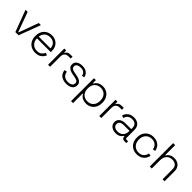

<svg xmlns="http://www.w3.org/2000/svg" viewBox="352 -2283 4065 4065"><g transform="rotate(45 2384.5 -250.0)"><path d="M220 0 38 -486H102L262 -46H274L434 -486H498L316 0Z M825 14Q750 14 694.5 -17.5Q639 -49 608 -106Q577 -163 577 -237V-249Q577 -324 608 -380.5Q639 -437 693.5 -468.5Q748 -500 818 -500Q886 -500 938.5 -471.5Q991 -443 1021 -389.5Q1051 -336 1051 -262V-230H637Q640 -139 692.5 -89.5Q745 -40 825 -40Q893 -40 930.5 -71Q968 -102 988 -147L1042 -123Q1027 -90 1000.5 -58.5Q974 -27 932 -6.5Q890 14 825 14ZM638 -282H990Q986 -361 939 -403.5Q892 -446 818 -446Q745 -446 697 -403.5Q649 -361 638 -282Z M1199 0V-486H1257V-425H1269Q1283 -458 1310.5 -473Q1338 -488 1387 -488H1444V-432H1380Q1325 -432 1292 -401Q1259 -370 1259 -304V0Z M1752 14Q1664 14 1601.5 -28Q1539 -70 1525 -167L1584 -178Q1592 -125 1616.5 -94.5Q1641 -64 1676.5 -51Q1712 -38 1752 -38Q1812 -38 1848.5 -62.5Q1885 -87 1885 -130Q1885 -174 1850.5 -191Q1816 -208 1759 -218L1713 -226Q1667 -234 1630 -250.5Q1593 -267 1571.5 -295Q1550 -323 1550 -365Q1550 -428 1599.5 -464Q1649 -500 1731 -500Q1814 -500 1864.5 -462.5Q1915 -425 1928 -354L1872 -342Q1862 -400 1824.5 -424Q1787 -448 1731 -448Q1676 -448 1643 -427Q1610 -406 1610 -365Q1610 -325 1640 -306.5Q1670 -288 1722 -279L1768 -271Q1818 -263 1858 -247.5Q1898 -232 1921.5 -204Q1945 -176 1945 -130Q1945 -61 1893 -23.5Q1841 14 1752 14Z M2087 200V-486H2145V-397H2157Q2178 -437 2222.5 -468.5Q2267 -500 2347 -500Q2412 -500 2465 -469.5Q2518 -439 2549.5 -383Q2581 -327 2581 -249V-237Q2581 -160 2550 -103.5Q2519 -47 2466 -16.5Q2413 14 2347 14Q2294 14 2256.5 -0.5Q2219 -15 2195.5 -38Q2172 -61 2159 -85H2147V200ZM2333 -40Q2416 -40 2467.5 -93Q2519 -146 2519 -239V-247Q2519 -340 2467.5 -393Q2416 -446 2333 -446Q2251 -446 2199 -393Q2147 -340 2147 -247V-239Q2147 -146 2199 -93Q2251 -40 2333 -40Z M2733 0V-486H2791V-425H2803Q2817 -458 2844.5 -473Q2872 -488 2921 -488H2978V-432H2914Q2859 -432 2826 -401Q2793 -370 2793 -304V0Z M3232 14Q3181 14 3139.5 -3.5Q3098 -21 3074 -55Q3050 -89 3050 -137Q3050 -186 3074 -218Q3098 -250 3139 -266Q3180 -282 3230 -282H3408V-321Q3408 -380 3374 -413Q3340 -446 3275 -446Q3211 -446 3173.5 -414.5Q3136 -383 3123 -330L3065 -347Q3077 -390 3103 -424.5Q3129 -459 3172 -479.5Q3215 -500 3275 -500Q3367 -500 3417.5 -452Q3468 -404 3468 -318V-82Q3468 -52 3496 -52H3543V0H3479Q3448 0 3430 -18.5Q3412 -37 3412 -69V-76H3402Q3389 -54 3368.5 -33Q3348 -12 3315 1Q3282 14 3232 14ZM3236 -40Q3313 -40 3360.5 -86.5Q3408 -133 3408 -218V-230H3231Q3179 -230 3144.5 -207.5Q3110 -185 3110 -138Q3110 -91 3145.5 -65.5Q3181 -40 3236 -40Z M3864 14Q3793 14 3737.5 -16.5Q3682 -47 3650 -104Q3618 -161 3618 -238V-248Q3618 -326 3650 -382.5Q3682 -439 3737.5 -469.5Q3793 -500 3864 -500Q3934 -500 3982.5 -473.5Q4031 -447 4058.5 -404.5Q4086 -362 4093 -315L4034 -303Q4029 -342 4009 -374.5Q3989 -407 3953 -426.5Q3917 -446 3864 -446Q3811 -446 3769 -421.5Q3727 -397 3702.5 -352.5Q3678 -308 3678 -247V-239Q3678 -178 3702.5 -133.5Q3727 -89 3769 -64.5Q3811 -40 3864 -40Q3944 -40 3986 -81.5Q4028 -123 4038 -183L4097 -171Q4088 -124 4059.5 -81.5Q4031 -39 3982.5 -12.5Q3934 14 3864 14Z M4245 0V-700H4305V-401H4317Q4329 -425 4350.5 -446.5Q4372 -468 4406.5 -481.5Q4441 -495 4493 -495Q4546 -495 4590 -473Q4634 -451 4660.5 -407Q4687 -363 4687 -296V0H4627V-292Q4627 -372 4587 -406.5Q4547 -441 4480 -441Q4405 -441 4355 -392Q4305 -343 4305 -243V0Z"/></g></svg>

Font: Space Grotesk Light Light
Style: Regular
Weight: 300
Version: Version 2.000